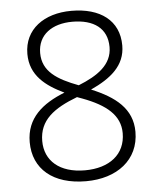

<svg xmlns="http://www.w3.org/2000/svg" viewBox="-53 -769 677 824"><g transform="rotate(-5 286.0 -357.0)"><path d="M285 -724C167 -724 81 -662 81 -556C81 -463 147 -414 225 -377C129 -339 58 -282 58 -178C58 -62 143 10 285 10C418 10 514 -62 514 -183C514 -283 442 -338 340 -380C427 -420 490 -470 490 -557C490 -665 409 -724 285 -724ZM285 -677C377 -677 435 -636 435 -555C435 -479 372 -436 289 -403C199 -437 136 -475 136 -555C136 -634 198 -677 285 -677ZM112 -178C112 -268 175 -314 277 -353L299 -345C401 -307 459 -259 459 -182C459 -91 390 -37 284 -37C175 -37 112 -93 112 -178Z"/></g></svg>

Font: Noto Sans Sinhala UI Light
Style: Regular
Weight: 300
Designer: Jelle Bosma - Monotype Design Team
Foundry: Monotype Imaging Inc.
Version: Version 2.006